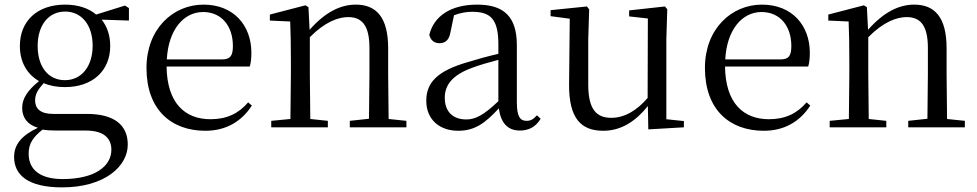

<svg xmlns="http://www.w3.org/2000/svg" viewBox="-20 -551 4230 831"><path d="M261 -204C188 -204 143 -263 143 -352C143 -442 190 -501 262 -501C333 -501 381 -443 381 -353C381 -264 333 -204 261 -204ZM261 -174C381 -174 457 -245 457 -352C457 -397 444 -436 420 -466L538 -462V-516L521 -527L396 -488C365 -515 318 -531 262 -531C141 -531 66 -460 66 -352C66 -284 96 -230 149 -200C97 -158 76 -123 76 -84C76 -42 98 -12 144 2C76 34 41 73 41 128C41 205 99 260 249 260C434 260 533 168 533 75C533 -9 476 -58 355 -58H209C154 -58 132 -82 132 -116C132 -144 144 -163 169 -191C195 -180 226 -174 261 -174ZM164 10C183 13 202 14 228 14H351C435 14 462 52 462 97C462 169 390 224 251 224C157 224 104 186 104 114C104 70 123 43 164 10Z M869 15C959 15 1026 -26 1070 -94L1054 -108C1013 -60 962 -35 891 -35C781 -35 703 -104 701 -263H1061C1066 -279 1068 -299 1068 -323C1068 -441 991 -531 861 -531C728 -531 614 -425 614 -257C614 -76 721 15 869 15ZM702 -294C709 -424 776 -499 859 -499C940 -499 988 -437 988 -352C988 -312 978 -294 943 -294Z M1576 0H1739V-28L1662 -36L1660 -229V-342C1660 -477 1608 -531 1520 -531C1454 -531 1388 -499 1320 -422L1315 -520L1302 -528L1148 -488V-462L1236 -458C1238 -408 1239 -358 1239 -289V-229L1237 -36L1154 -28V0H1399V-28L1323 -36L1321 -229V-390C1387 -457 1445 -477 1487 -477C1545 -477 1579 -443 1579 -344V-229L1577 -37L1494 -28V0Z M2230 14C2269 14 2299 -2 2320 -37L2304 -52C2288 -34 2276 -28 2259 -28C2232 -28 2217 -45 2217 -108V-355C2217 -479 2161 -531 2045 -531C1932 -531 1858 -482 1838 -400C1844 -377 1859 -364 1882 -364C1907 -364 1924 -377 1930 -413L1945 -485C1972 -495 1997 -500 2023 -500C2102 -500 2137 -470 2137 -359V-318C2093 -308 2046 -295 2004 -282C1872 -244 1825 -193 1825 -115C1825 -32 1884 15 1963 15C2035 15 2080 -18 2139 -82C2147 -22 2175 14 2230 14ZM2137 -113C2074 -53 2038 -34 1998 -34C1942 -34 1905 -66 1905 -128C1905 -183 1938 -226 2022 -257C2056 -270 2096 -281 2137 -292Z M2786 9 2940 0V-27L2864 -35V-380L2868 -511L2858 -523L2703 -506V-480L2784 -471L2783 -127C2737 -73 2683 -41 2626 -41C2561 -41 2526 -78 2526 -185V-380L2530 -511L2520 -523L2363 -507V-481L2446 -470L2443 -186C2442 -37 2496 15 2591 15C2670 15 2733 -28 2784 -92Z M3286 15C3376 15 3443 -26 3487 -94L3471 -108C3430 -60 3379 -35 3308 -35C3198 -35 3120 -104 3118 -263H3478C3483 -279 3485 -299 3485 -323C3485 -441 3408 -531 3278 -531C3145 -531 3031 -425 3031 -257C3031 -76 3138 15 3286 15ZM3119 -294C3126 -424 3193 -499 3276 -499C3357 -499 3405 -437 3405 -352C3405 -312 3395 -294 3360 -294Z M3993 0H4156V-28L4079 -36L4077 -229V-342C4077 -477 4025 -531 3937 -531C3871 -531 3805 -499 3737 -422L3732 -520L3719 -528L3565 -488V-462L3653 -458C3655 -408 3656 -358 3656 -289V-229L3654 -36L3571 -28V0H3816V-28L3740 -36L3738 -229V-390C3804 -457 3862 -477 3904 -477C3962 -477 3996 -443 3996 -344V-229L3994 -37L3911 -28V0Z"/></svg>

Font: NameLogos Serif 2
Style: Regular
Weight: 500
Version: Version 0.1